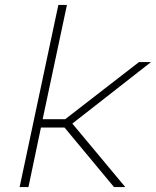

<svg xmlns="http://www.w3.org/2000/svg" viewBox="-20 -763 636 783"><path d="M60 0 218 -743H253L154 -277H246L547 -510H596L275 -259L491 0H445L243 -243H147L96 0Z"/></svg>

Font: Saira Expanded Thin
Style: Italic
Weight: 250
Width: 7
Italic angle: -12°
Designer: Hector Gatti with collaboration of the Omnibus-Type team
Foundry: Omnibus-Type
Version: Version 1.101